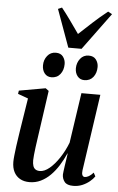

<svg xmlns="http://www.w3.org/2000/svg" viewBox="-64 -1028 664 1082"><g transform="rotate(5 268.0 -487.0)"><path d="M144.5 11Q113 11 90.8 -1.8Q68.5 -14.5 56.5 -38Q44.5 -61.5 44.5 -95Q44.5 -108.5 47 -132.5Q49.5 -156.5 53.2 -184.2Q57 -212 60.8 -236.2Q64.5 -260.5 66.5 -274.5L95.5 -458L37.5 -479L40.5 -497.5L190 -524L208 -510.5L175 -279Q172.5 -261 169 -237Q165.5 -213 162.2 -188.5Q159 -164 157 -144Q155 -124 155 -114Q155 -94.5 159.2 -81.8Q163.5 -69 173 -62.8Q182.5 -56.5 197.5 -56.5Q223.5 -56.5 251.8 -80Q280 -103.5 306.2 -143Q332.5 -182.5 351 -230L393 -514H500L437 -81.5Q434.5 -64 438.8 -54.5Q443 -45 453 -45Q463 -45 475.5 -52Q488 -59 501 -74L512 -53.5Q502 -38.5 484 -23.8Q466 -9 442.8 0.8Q419.5 10.5 392 10.5Q356.5 10.5 342.8 -7.2Q329 -25 329 -48.5Q329 -52.5 330.8 -66.2Q332.5 -80 335.2 -98.5Q338 -117 340.8 -135.8Q343.5 -154.5 345.5 -168.5H344Q328 -132.5 307.8 -100Q287.5 -67.5 262.5 -42.5Q237.5 -17.5 208 -3.2Q178.5 11 144.5 11ZM216 -588.5Q192 -588.5 177.8 -606.2Q163.5 -624 163.5 -651.5Q163.5 -682.5 181.8 -705.5Q200 -728.5 230 -728.5Q258 -728.5 271.2 -710.2Q284.5 -692 284.5 -669Q284.5 -634.5 266.2 -611.5Q248 -588.5 216 -588.5ZM402.5 -588.5Q378.5 -588.5 364 -606.2Q349.5 -624 349.5 -651.5Q350 -682.5 368 -705.5Q386 -728.5 416 -728.5Q444 -728.5 457.5 -710.2Q471 -692 471 -669Q471 -634.5 452.8 -611.5Q434.5 -588.5 402.5 -588.5ZM297 -763 220 -975.5 242 -985Q266 -955 291.8 -919Q317.5 -883 344.5 -844.5Q381.5 -879 419.8 -914.2Q458 -949.5 503 -985L526 -972.5L372 -763Z"/></g></svg>

Font: Merriweather 120pt Medium
Style: Italic
Weight: 500
Italic angle: -7.8°
Version: Version 2.101